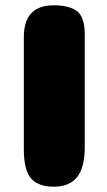

<svg xmlns="http://www.w3.org/2000/svg" viewBox="-20 -705 404 725"><path d="M300 -150Q300 -72 271 -36Q242 0 183 0Q125 0 97.5 -31Q70 -62 70 -142V-565Q70 -685 183 -685Q241 -685 270.5 -663Q300 -641 300 -574Z"/></svg>

Font: Coiny 2.0
Style: Regular
Weight: 400
Version: Version 1.001 July 11, 2018